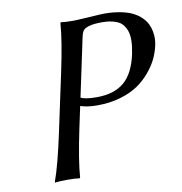

<svg xmlns="http://www.w3.org/2000/svg" viewBox="-75 -723 756 796"><g transform="rotate(-10 302.5 -324.5)"><path d="M311 -574.2 258.3 -326.2Q275.9 -315.9 325.2 -315.9Q398.9 -315.9 441.2 -351.8Q483.4 -387.7 500.5 -467.8Q506.8 -498.5 507.1 -522.9Q507.3 -547.4 501.5 -563.5Q495.6 -579.6 486.3 -590.6Q477.1 -601.6 462.6 -607.4Q448.2 -613.3 433.6 -615.7Q418.9 -618.2 400.4 -618.2Q365.7 -618.2 346.7 -612.8Q327.6 -607.4 321 -598.9Q314.5 -590.3 311 -574.2ZM197.8 -444.8Q225.1 -573.2 230 -645L232.9 -647.9Q249 -645 283.2 -645Q298.8 -645 350.6 -648.4Q402.3 -651.9 414.6 -651.9Q452.6 -651.9 483.6 -645.8Q514.6 -639.6 534.9 -629.4Q555.2 -619.1 569.6 -605Q584 -590.8 591.3 -575.9Q598.6 -561 601.8 -544.4Q605 -527.8 604.5 -513.7Q604 -499.5 601.1 -485.8Q595.2 -458.5 582.8 -431.9Q570.3 -405.3 547.4 -377.7Q524.4 -350.1 494.4 -329.3Q464.4 -308.6 419.7 -295.4Q375 -282.2 322.8 -282.2Q280.3 -282.2 251 -292L231.4 -200.2Q204.1 -70.8 199.2 0L196.3 2.9Q180.2 0 146 0Q130.4 0 117.2 0.7Q104 1.5 98.6 2L93.3 2.9L92.8 0Q117.2 -66.9 145.5 -200.2Z"/></g></svg>

Font: Linux Biolinum G
Style: Italic
Weight: 400
Italic angle: -12°
Designer: Philipp H. Poll
Foundry: Philipp H. Poll
Version: Version 0.5.1